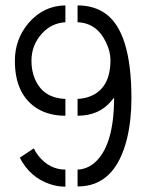

<svg xmlns="http://www.w3.org/2000/svg" viewBox="-20 -704 552 724"><path d="M272.5 -1Q414.1 0 459 -181.6Q475.6 -251 475.6 -333Q475.6 -584 377 -653.3Q334 -683.6 272.5 -683.6V-620.1Q345.7 -617.2 379.9 -543.9Q396.5 -509.8 396.5 -477.5Q396.5 -371.1 320.3 -340.8Q297.9 -332 272.5 -331.1V-267.6Q354.5 -267.6 400.4 -324.2Q408.2 -334 410.2 -335.9Q410.2 -146.5 330.1 -85Q302.7 -65.4 272.5 -64.5ZM226.6 -267.6V-331.1Q141.6 -334 111.3 -407.2Q98.6 -437.5 98.6 -474.6Q98.6 -534.2 138.7 -578.1Q174.8 -617.2 226.6 -620.1V-683.6Q143.6 -682.6 86.9 -616.2Q36.1 -555.7 36.1 -474.6Q36.1 -347.7 120.1 -294.9Q165 -267.6 226.6 -267.6ZM54.7 -109.4Q92.8 -35.2 168 -9.8Q197.3 0 226.6 0V-64.5Q167 -64.5 125 -116.2Q114.3 -129.9 107.4 -144.5Z"/></svg>

Font: Post No Bills Colombo
Style: Medium
Weight: 600
Designer: Kosala Senevirathne, Siva Puranthara, Lasantha Premarathna, Tharique Azeez
Foundry: Mooniak
Version: Version 1.220 ; ttfautohint (v1.5)